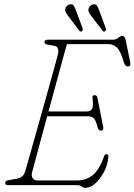

<svg xmlns="http://www.w3.org/2000/svg" viewBox="-20 -891 647 924"><path d="M352 0H18Q4.5 0 5 -11.5Q5 -21.5 21.5 -24L58 -30.5Q74.5 -33.5 85 -41Q95.5 -48.5 101 -66Q103.5 -74 112.5 -105.8Q121.5 -137.5 134.8 -184.5Q148 -231.5 163.5 -286.2Q179 -341 194.5 -396.5Q210 -452 223.5 -500.5Q237 -549 246.2 -583Q255.5 -617 258.5 -629Q262.5 -644 259 -656Q255.5 -668 244 -670L209.5 -676Q194 -678.5 194 -688Q194 -700 210.5 -700H525Q538.5 -700 549 -709Q559.5 -718 569 -718Q580.5 -718 584.5 -699.5L606.5 -592.5Q611 -571 595 -571Q583 -571 576.5 -590Q561 -644 543.5 -661.2Q526 -678.5 504 -678.5H302Q295.5 -655.5 281.5 -604.8Q267.5 -554 249.8 -488.2Q232 -422.5 213.5 -354.5H396Q416 -354.5 423.2 -367.2Q430.5 -380 425 -418.5Q423.5 -433 435 -433Q442 -433 444.8 -429.5Q447.5 -426 448.5 -422L476.5 -281.5Q480 -262 466.5 -262Q454 -262 449.5 -279.5Q441 -313 431 -322.2Q421 -331.5 403 -331.5H207Q189.5 -266.5 174 -208.8Q158.5 -151 148 -112Q137.5 -73 135 -64Q129.5 -44.5 137.2 -33.5Q145 -22.5 162 -22.5H350Q393.5 -22.5 425.5 -47.5Q457.5 -72.5 481 -139.5Q484.5 -149 492.5 -149Q502.5 -149 501.5 -136Q498.5 -98.5 480.8 -64.2Q463 -30 438.8 -8.5Q414.5 13 391.5 13Q381 13 372.8 6.5Q364.5 0 352 0ZM346.5 -838 377 -756.5Q380 -746 374.5 -741Q367 -736 361.5 -743.5L309 -813Q304 -820 299 -827.2Q294 -834.5 293.5 -842Q293.5 -853 299.8 -860.2Q306 -867.5 314.5 -869.5Q328.5 -873.5 334.5 -864.2Q340.5 -855 346.5 -838ZM458.5 -838 488.5 -756.5Q492.5 -746 486 -741Q479 -735.5 473.5 -743.5L420.5 -812.5Q415.5 -819.5 410.5 -826.8Q405.5 -834 405.5 -842Q405.5 -852.5 411.5 -859.8Q417.5 -867 426 -869.5Q440.5 -873 446.2 -864Q452 -855 458.5 -838Z"/></svg>

Font: Fraunces 72pt S100 Thin
Style: Italic
Weight: 100
Italic angle: -16°
Version: Version 1.000; ttfautohint (v1.8.3)